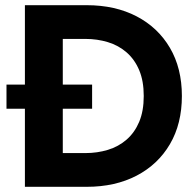

<svg xmlns="http://www.w3.org/2000/svg" viewBox="-20 -720 756 740"><path d="M5 -301H335V-394H5ZM76 -700V0H222V-700ZM314 0Q424 0 506.5 -43Q589 -86 635 -164.5Q681 -243 681 -350Q681 -457 635 -535.5Q589 -614 506.5 -657Q424 -700 314 -700H168V-570H309Q355 -570 396 -557.5Q437 -545 468 -518Q499 -491 516.5 -449.5Q534 -408 534 -350Q534 -292 516.5 -250.5Q499 -209 468 -182Q437 -155 396 -142.5Q355 -130 309 -130H168V0Z"/></svg>

Font: Jost SemiBold
Style: Regular
Weight: 600
Version: Version 3.710